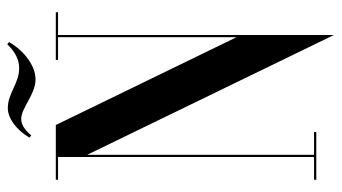

<svg xmlns="http://www.w3.org/2000/svg" viewBox="-221 -649 918 516"><g transform="rotate(-90 238.0 -391.0)"><path d="M176.8 -793C205.8 -793 242.2 -754.5 282.8 -754.5C317.8 -754.5 358 -783 383 -825.5L377.2 -830.5C355.2 -808 334.8 -798.5 312.8 -798.5C271.2 -798.5 246.2 -829 205.2 -829C178.2 -829 146.8 -806 126.2 -771L132.2 -766C148.8 -786 162.8 -793 176.8 -793ZM463 -700H335V-694H396V-214.4L160 -700H13V-694H74V-6H13V0H141V-6H80V-615.6L402 47.5V-694H463Z"/></g></svg>

Font: Picaflor 72 pt
Style: Regular
Weight: 400
Designer: Ariel Martín Pérez
Foundry: Tunera Type Foundry
Version: Version 1.000;hotconv 1.0.109;makeotfexe 2.5.65596